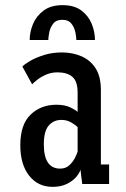

<svg xmlns="http://www.w3.org/2000/svg" viewBox="-20 -716 490 747"><path d="M184.5 11Q127.5 11 93.2 -32.8Q59 -76.5 59 -151Q59 -232 99.2 -270.2Q139.5 -308.5 199 -308.5Q232.5 -308.5 254 -298Q275.5 -287.5 282 -280.5V-355.5Q282 -399.5 261.8 -417Q241.5 -434.5 204 -434.5Q179.5 -434.5 159 -425.5Q138.5 -416.5 124.5 -405.2Q110.5 -394 105 -388L67 -457Q75 -466 97.2 -479Q119.5 -492 151.5 -502Q183.5 -512 221 -512Q262 -512 296.5 -497.2Q331 -482.5 351.8 -450.5Q372.5 -418.5 372.5 -366V-76H404.5V0H300L293 -56Q290 -43.5 276.8 -27.8Q263.5 -12 240.2 -0.5Q217 11 184.5 11ZM214 -60Q236 -60 250.2 -73.5Q264.5 -87 272.2 -103Q280 -119 282 -126.5V-221.5Q275.5 -228.5 258.2 -239Q241 -249.5 219 -249.5Q188.5 -249.5 169.5 -227.5Q150.5 -205.5 150.5 -154.5Q150.5 -60 214 -60ZM223.5 -696Q269 -696 296.8 -675Q324.5 -654 337 -622.8Q349.5 -591.5 349.5 -560.5H277Q277 -572 273.2 -590.5Q269.5 -609 257.8 -624Q246 -639 222.5 -639Q198.5 -639 187 -624Q175.5 -609 171.8 -590.5Q168 -572 168 -560.5H95.5Q95.5 -591.5 108.5 -622.8Q121.5 -654 149.8 -675Q178 -696 223.5 -696Z"/></svg>

Font: Trispace Condensed
Style: Regular
Weight: 400
Width: 3
Designer: Tyler Finck
Foundry: Etcetera Type Company
Version: Version 1.210; ttfautohint (v1.8.3)